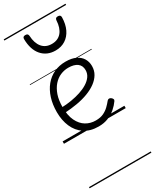

<svg xmlns="http://www.w3.org/2000/svg" viewBox="-309 -963 1144 1416"><g transform="rotate(-30 263.0 -255.0)"><path d="M287 18Q215 18 167 -14.5Q119 -47 95 -102.5Q71 -158 71 -228Q71 -293 88 -346.5Q105 -400 136.5 -438.5Q168 -477 212.5 -498Q257 -519 312 -519Q365 -519 399 -502Q433 -485 449.5 -457Q466 -429 466 -394Q466 -356 448 -325.5Q430 -295 398 -271.5Q366 -248 322.5 -231.5Q279 -215 227 -206Q175 -197 120 -194L119 -240Q161 -241 203 -248Q245 -255 282 -267Q319 -279 348 -297Q377 -315 393.5 -338.5Q410 -362 410 -391Q410 -430 383 -450Q356 -470 307 -470Q272 -470 239.5 -456Q207 -442 181.5 -413Q156 -384 141 -341Q126 -298 126 -238Q126 -167 148.5 -121Q171 -75 208 -53Q245 -31 290 -31Q330 -31 357 -44Q384 -57 403.5 -76Q423 -95 439 -115Q447 -123 455 -122.5Q463 -122 471 -116Q479 -110 482 -102Q485 -94 479 -86Q461 -60 433.5 -36Q406 -12 369.5 3Q333 18 287 18ZM292 -626Q219 -626 175.5 -676Q132 -726 131 -816Q131 -826 136 -831.5Q141 -837 154 -837Q167 -837 172 -831.5Q177 -826 178 -816Q181 -753 210.5 -717.5Q240 -682 292 -682Q345 -682 374.5 -717.5Q404 -753 407 -816Q408 -826 413 -831.5Q418 -837 430 -837Q443 -837 448.5 -831.5Q454 -826 454 -816Q453 -757 432.5 -714.5Q412 -672 376 -649Q340 -626 292 -626ZM0 369H526V379H0ZM0 -20H526V0H0ZM0 -505H526V-500H0ZM0 -889H526V-879H0Z"/></g></svg>

Font: Playwrite HR Lijeva Guides
Style: Regular
Weight: 400
Designer: Veronika Burian, José Scaglione
Foundry: TypeTogether
Version: Version 1.003